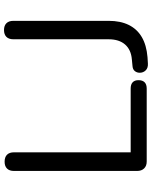

<svg xmlns="http://www.w3.org/2000/svg" viewBox="80 -832 758 958"><g transform="rotate(-90 459.0 -353.0)"><path d="M132 0Q110 0 97.5 -13Q85 -26 85 -48V-662Q85 -685 97 -697Q109 -709 131 -709Q154 -709 166 -697Q178 -685 178 -662V-80H496Q517 -80 527.5 -70Q538 -60 538 -41Q538 -21 527.5 -10.5Q517 0 496 0ZM620 6Q599 7 587 -5Q575 -17 575 -35Q575 -49 583.5 -59.5Q592 -70 610 -71L641 -74Q690 -78 716 -108Q742 -138 742 -190V-665Q742 -688 754 -700Q766 -712 788 -712Q810 -712 822 -700Q834 -688 834 -665V-190Q834 -131 813.5 -89.5Q793 -48 753 -24.5Q713 -1 653 4Z"/></g></svg>

Font: Nunito ExtraLight Medium
Style: Regular
Weight: 500
Version: Version 3.602